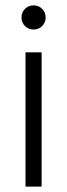

<svg xmlns="http://www.w3.org/2000/svg" viewBox="-20 -695 250 715"><path d="M105 -585Q86 -585 73 -598Q60 -611 60 -630Q60 -649 73 -662Q86 -675 105 -675Q124 -675 137 -662Q150 -649 150 -630Q150 -611 137 -598Q124 -585 105 -585ZM75 0V-500H135V0Z"/></svg>

Font: Epunda Sans Light
Style: Regular
Weight: 300
Designer: Simon Atzbach
Foundry: typofactur
Version: Version 2.204; ttfautohint (v1.8.4.7-5d5b)